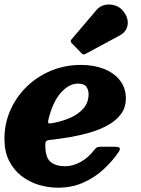

<svg xmlns="http://www.w3.org/2000/svg" viewBox="-31 -831 639 868"><path d="M-11 -203.5Q-11 -271.5 15.5 -332Q42 -392.5 89 -438.5Q136 -484.5 199 -511Q262 -537.5 335.5 -537.5Q394.5 -537.5 440.2 -519Q486 -500.5 512 -466.5Q538 -432.5 538 -386Q538 -344.5 515.5 -314.8Q493 -285 455.8 -264.5Q418.5 -244 372.8 -231Q327 -218 279.8 -210.2Q232.5 -202.5 191 -198Q180.5 -196.5 177.2 -192Q174 -187.5 174 -175Q173.5 -119.5 197.2 -99.5Q221 -79.5 263.5 -79.5Q297.5 -79.5 332.8 -98.5Q368 -117.5 394.5 -152.5Q400.5 -160 405.8 -163.8Q411 -167.5 425.5 -167.5H486Q506 -167.5 510 -162Q514 -156.5 504.5 -142.5Q476.5 -102 437.2 -65.5Q398 -29 346.2 -5.8Q294.5 17.5 230.5 17.5Q186.5 17.5 143.8 4.5Q101 -8.5 66 -35.5Q31 -62.5 10 -104.2Q-11 -146 -11 -203.5ZM200.5 -273.5Q245.5 -281 283.8 -297.2Q322 -313.5 345.5 -340Q369 -366.5 369.5 -405Q369.5 -424.5 359.5 -438.8Q349.5 -453 321.5 -453Q281 -453 244.8 -412.5Q208.5 -372 189 -295Q185.5 -281 187 -276.2Q188.5 -271.5 200.5 -273.5ZM526 -781Q551 -749 545.8 -717.8Q540.5 -686.5 509 -670L355 -587Q346 -581.5 338.5 -589.5L292.5 -636.5Q284.5 -645.5 293 -654L405 -785.5Q420.5 -804 443.8 -808.8Q467 -813.5 489.5 -806.2Q512 -799 526 -781Z"/></svg>

Font: Besley* Heavy
Style: Italic
Weight: 800
Italic angle: -13°
Designer: Owen Earl
Foundry: indestructible type*
Version: Version 3.000; ttfautohint (v1.8.3)